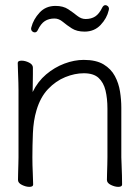

<svg xmlns="http://www.w3.org/2000/svg" viewBox="-20 -717 540 747"><path d="M403 -677Q396 -646 371.5 -620Q347 -594 309 -594Q279 -594 259.5 -606.5Q240 -619 224.5 -632Q209 -645 192 -645Q170 -645 154.5 -635Q139 -625 127 -600Q123 -591 115 -591Q110 -591 105.5 -595Q101 -599 101 -606Q101 -608 101.5 -609Q102 -610 102 -611Q110 -642 134 -668Q158 -694 196 -694Q226 -694 245.5 -681Q265 -668 280.5 -655.5Q296 -643 313 -643Q335 -643 350.5 -653Q366 -663 378 -688Q383 -697 390 -697Q395 -697 399.5 -693Q404 -689 404 -682Q404 -681 403.5 -680Q403 -679 403 -677ZM398 -294Q398 -334 390.5 -365Q383 -396 363.5 -414Q344 -432 306 -432Q271 -432 234 -417Q197 -402 167 -370.5Q137 -339 122 -288Q110 -248 108 -198.5Q106 -149 106 -105Q106 -74 107.5 -45Q109 -16 109 1Q109 10 94 10Q81 10 65.5 2.5Q50 -5 50 -17Q50 -25 50.5 -43.5Q51 -62 51.5 -80Q52 -98 52 -105V-365Q52 -375 51.5 -396Q51 -417 50 -439Q49 -461 49 -472Q49 -481 64 -481Q78 -481 93 -473.5Q108 -466 108 -454Q108 -446 108 -428.5Q108 -411 107.5 -392Q107 -373 107 -359Q127 -400 159.5 -427.5Q192 -455 230.5 -469.5Q269 -484 306 -484Q354 -484 383 -466.5Q412 -449 427 -421Q442 -393 447 -360.5Q452 -328 452 -298V-105Q452 -99 453 -78Q454 -57 454.5 -34Q455 -11 455 1Q455 10 440 10Q427 10 411.5 2.5Q396 -5 396 -17Q396 -25 396.5 -41.5Q397 -58 397.5 -76Q398 -94 398 -105Z"/></svg>

Font: Moon Stars Kai T HW Light
Style: Regular
Weight: 300
Designer: GuiWonder
Version: Version 1.101